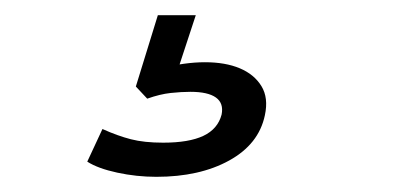

<svg xmlns="http://www.w3.org/2000/svg" viewBox="-20 -40 540 253"><path d="M186 193Q160 193 134.5 187.5Q109 182 95 173L115 130Q135 139 152.5 143.5Q170 148 195 148Q229 148 248 139Q267 130 272 111Q275 96 264.5 88.5Q254 81 231 81Q219 81 205 82.5Q191 84 174 90L159 74L188 -20H238L213 56L191 50Q208 46 222.5 44Q237 42 250 42Q277 42 296 50Q315 58 324.5 73.5Q334 89 329 112Q321 150 282 171.5Q243 193 186 193Z"/></svg>

Font: Nunito Sans 7pt SemiExpanded Light
Style: Italic
Weight: 300
Width: 6
Italic angle: -9°
Designer: Vernon Adams
Foundry: Vernon Adams
Version: Version 3.101;gftools[0.9.27]